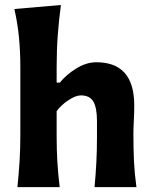

<svg xmlns="http://www.w3.org/2000/svg" viewBox="-20 -768 624 788"><path d="M51.5 0Q57 -53.5 60.2 -103.8Q63.5 -154 63.5 -216V-493.5Q63.5 -554.5 58 -613Q52.5 -671.5 39 -731L230 -747.5Q222 -688.5 217.2 -625.5Q212.5 -562.5 212.5 -493.5V-429H225.5Q252 -461.5 293 -487Q334 -512.5 375.5 -512.5Q531 -512.5 531 -335.5Q531 -302.5 529.2 -272Q527.5 -241.5 527.5 -216Q527.5 -154 530 -103.8Q532.5 -53.5 540 0H368Q373 -53.5 375.5 -102.8Q378 -152 378 -208V-271.5Q378 -324.5 363.5 -350.5Q349 -376.5 311.5 -376.5Q291 -376.5 261.5 -357.2Q232 -338 212.5 -312V-208Q212.5 -152 215.5 -102.8Q218.5 -53.5 225 0Z"/></svg>

Font: Commissioner Flair
Style: Bold
Weight: 700
Designer: Kostas Bartsokas
Foundry: Kostas Bartsokas
Version: Version 1.000; ttfautohint (v1.8.3)